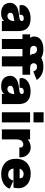

<svg xmlns="http://www.w3.org/2000/svg" viewBox="1285 -2065 793 3403"><g transform="rotate(90 1681.5 -363.5)"><path d="M219 13Q153 13 111 -8.5Q69 -30 49.5 -67Q30 -104 30 -148Q30 -210 81.5 -252Q133 -294 255 -305Q300 -309 326 -319.5Q352 -330 352 -355Q352 -375 338.5 -381.5Q325 -388 307 -388Q273 -388 258.5 -374.5Q244 -361 242 -345Q240 -329 242 -321Q244 -314 244 -314L76 -313Q71 -328 69 -346Q67 -391 98 -428Q129 -465 182 -487Q235 -509 299 -509Q379 -509 425.5 -487Q472 -465 494.5 -432Q517 -399 524 -363Q531 -327 531 -299V0H351V-40Q331 -16 300 -1.5Q269 13 219 13ZM260 -98Q280 -98 301 -107.5Q322 -117 337 -144Q352 -171 354 -222Q331 -217 309.5 -212.5Q288 -208 272 -207Q250 -204 228 -191.5Q206 -179 206 -153Q206 -132 220.5 -115Q235 -98 260 -98Z M671 0V-365H588V-501H654Q648 -506 637.5 -521.5Q627 -537 627 -576Q627 -650 689 -693Q751 -736 861 -736Q915 -736 955.5 -721.5Q996 -707 1024.5 -686Q1053 -665 1069 -646Q1085 -627 1089 -618L938 -556Q937 -563 929.5 -579Q922 -595 906 -609Q890 -623 861 -623Q824 -623 808 -606Q792 -589 792 -560Q792 -537 812.5 -519Q833 -501 866 -501H997V-365H849V0ZM979 0V-365H896V-501H962Q956 -506 945.5 -521.5Q935 -537 935 -576Q935 -650 997 -693Q1059 -736 1169 -736Q1223 -736 1263.5 -721.5Q1304 -707 1332.5 -686Q1361 -665 1377 -646Q1393 -627 1397 -618L1246 -556Q1245 -563 1237.5 -579Q1230 -595 1214 -609Q1198 -623 1169 -623Q1132 -623 1116 -606Q1100 -589 1100 -560Q1100 -537 1120.5 -519Q1141 -501 1174 -501H1305V-365H1157V0Z M1513 13Q1447 13 1405 -8.5Q1363 -30 1343.5 -67Q1324 -104 1324 -148Q1324 -210 1375.5 -252Q1427 -294 1549 -305Q1594 -309 1620 -319.5Q1646 -330 1646 -355Q1646 -375 1632.5 -381.5Q1619 -388 1601 -388Q1567 -388 1552.5 -374.5Q1538 -361 1536 -345Q1534 -329 1536 -321Q1538 -314 1538 -314L1370 -313Q1365 -328 1363 -346Q1361 -391 1392 -428Q1423 -465 1476 -487Q1529 -509 1593 -509Q1673 -509 1719.5 -487Q1766 -465 1788.5 -432Q1811 -399 1818 -363Q1825 -327 1825 -299V0H1645V-40Q1625 -16 1594 -1.5Q1563 13 1513 13ZM1554 -98Q1574 -98 1595 -107.5Q1616 -117 1631 -144Q1646 -171 1648 -222Q1625 -217 1603.5 -212.5Q1582 -208 1566 -207Q1544 -204 1522 -191.5Q1500 -179 1500 -153Q1500 -132 1514.5 -115Q1529 -98 1554 -98Z M1970 0V-500H2149V0ZM1970 -561V-740H2149V-561Z M2273 0V-500H2451V-458Q2474 -481 2513 -496Q2552 -511 2589 -511Q2646 -511 2686.5 -484Q2727 -457 2748.5 -415Q2770 -373 2768 -328Q2768 -324 2768 -319.5Q2768 -315 2767 -310H2592Q2599 -346 2583 -363Q2567 -380 2541 -380Q2518 -380 2497 -368Q2476 -356 2463 -329Q2450 -302 2451 -256V0Z M3324 -140Q3308 -90 3269 -56Q3230 -22 3177.5 -5Q3125 12 3068 12Q2944 12 2869 -55.5Q2794 -123 2794 -255Q2794 -333 2827 -390.5Q2860 -448 2919 -479.5Q2978 -511 3057 -511Q3177 -511 3246.5 -451.5Q3316 -392 3316 -291Q3316 -271 3313 -250Q3310 -229 3305 -206H2966Q2973 -161 2999 -136.5Q3025 -112 3080 -112Q3121 -112 3146 -138Q3171 -164 3181 -205ZM3062 -386Q3038 -386 3011 -371Q2984 -356 2971 -315H3137Q3138 -317 3138 -320.5Q3138 -324 3138 -326Q3138 -357 3117 -371.5Q3096 -386 3062 -386Z"/></g></svg>

Font: Panamera Black
Style: Regular
Weight: 900
Designer: Bastien Sozeau
Foundry: NBR — Bastien Sozeau
Version: Version 3.002; ttfautohint (v1.8.4.7-5d5b);gftools[0.9.33]